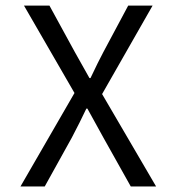

<svg xmlns="http://www.w3.org/2000/svg" viewBox="-20 -676 640 696"><path d="M54.2 0 250 -338.9 66.9 -655.8H159.2L251 -487.8Q271 -451.7 304.2 -393.1H308.1Q336.9 -454.1 355 -487.8L444.8 -655.8H533.2L350.1 -335L545.9 0H454.1L355 -176.8Q343.8 -196.8 296.9 -282.2H293Q270 -233.4 240.2 -176.8L142.1 0Z"/></svg>

Font: SourceCodePro-Regular
Style: Regular
Weight: 400
Monospace: yes
Designer: Paul D. Hunt
Foundry: Adobe Systems Incorporated
Version: Version 1.009;PS 1.000;hotconv 1.0.70;makeotf.lib2.5.5900